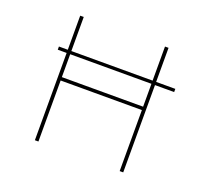

<svg xmlns="http://www.w3.org/2000/svg" viewBox="-119 -859 1131 1017"><g transform="rotate(20 447.0 -351.0)"><path d="M119 -510H775V-492H119ZM667 -702V0H647V-344H189V0H169V-702H189V-363H647V-702Z"/></g></svg>

Font: Josefin Sans Thin Thin
Style: Regular
Weight: 250
Version: Version 2.001